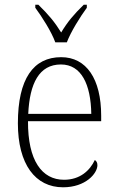

<svg xmlns="http://www.w3.org/2000/svg" viewBox="-20 -786 499 816"><path d="M215 -606H264C281 -651 321 -715 349 -753V-766H336C293 -724 267 -693 240 -648C212 -693 186 -724 143 -766H130V-753C158 -715 199 -651 215 -606ZM248 10C344 10 394 -49 394 -84C394 -96 389 -102 383 -106C362 -61 320 -22 252 -22C158 -22 98 -104 99 -271H410V-294C410 -451 347 -543 240 -543C122 -543 56 -451 56 -262C56 -88 130 10 248 10ZM368 -302H100C106 -431 146 -512 239 -512C326 -512 366 -427 368 -302Z"/></svg>

Font: Noto Serif Ethiopic SemiCondensed ExtraLight
Style: Regular
Weight: 200
Width: 4
Designer: Monotype Design Team
Foundry: Monotype Imaging Inc.
Version: Version 2.102